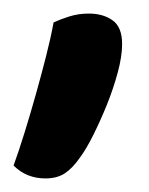

<svg xmlns="http://www.w3.org/2000/svg" viewBox="-28 -144 220 283"><path d="M90 88Q79 104 67.5 111.5Q56 119 39 119Q11 119 -8 100Q0 78 8.5 50.5Q17 23 25 -5.5Q33 -34 40 -61.5Q47 -89 51 -111Q62 -116 75 -120Q88 -124 103 -124Q124 -124 138 -114Q152 -104 152 -79Q152 -61 145.5 -37Q139 -13 129.5 10.5Q120 34 109.5 55Q99 76 90 88Z"/></svg>

Font: Baloo Chettan 2 Medium
Style: Regular
Weight: 500
Designer: Maithili Shingre, Unnati Kotecha and Ek Type
Foundry: Ek Type
Version: Version 1.640;hotconv 1.0.111;makeotfexe 2.5.65597; ttfautoh